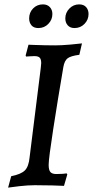

<svg xmlns="http://www.w3.org/2000/svg" viewBox="-20 -845 424 876"><path d="M202 -93Q202 -69 210 -60Q218 -51 237 -51Q254 -51 267 -52Q280 -53 284 -54L287 -49L272 3Q258 2 218.5 1Q179 0 139 0Q107 0 68 4.5Q29 9 17 11L31 -41Q76 -50 93.5 -67.5Q111 -85 115 -127L166 -535Q168 -553 168 -557Q168 -575 161 -582Q154 -589 137 -589Q126 -589 114.5 -588Q103 -587 99 -587Q99 -588 98 -589.5Q97 -591 97 -592L110 -641L134 -640Q188 -638 232 -638Q259 -638 300 -641.5Q341 -645 354 -647L342 -595Q303 -590 288.5 -579Q274 -568 269 -539Q244 -393 223 -257Q202 -121 202 -93ZM113 -761Q113 -788 131 -806.5Q149 -825 176 -825Q196 -825 207.5 -812.5Q219 -800 219 -781Q219 -755 200.5 -736Q182 -717 155 -717Q134 -717 123.5 -729.5Q113 -742 113 -761ZM278 -761Q278 -787 296.5 -806Q315 -825 341 -825Q362 -825 373 -812.5Q384 -800 384 -781Q384 -755 365.5 -736Q347 -717 320 -717Q300 -717 289 -729.5Q278 -742 278 -761Z"/></svg>

Font: Alegreya SC Medium
Style: Italic
Weight: 500
Italic angle: -7°
Designer: Juan Pablo del Peral
Foundry: Huerta Tipografica
Version: Version 2.007; ttfautohint (v1.6)